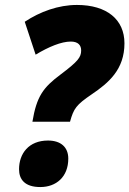

<svg xmlns="http://www.w3.org/2000/svg" viewBox="-20 -744 523 776"><path d="M111 -252H263C278 -306 288 -320 351 -363C419 -409 483 -463 483 -569C483 -665 412 -724 291 -724C216 -724 142 -697 80 -656L124 -523C177 -555 228 -576 266 -576C296 -576 308 -561 308 -540C308 -512 294 -495 225 -443C154 -390 128 -354 111 -252ZM143 12C207 12 256 -29 256 -103C256 -149 226 -176 174 -176C96 -176 57 -123 57 -60C57 -19 80 12 143 12Z"/></svg>

Font: Noto Sans SemiCondensed Black
Style: Italic
Weight: 900
Width: 4
Italic angle: -12°
Designer: Monotype Design Team
Foundry: Monotype Imaging Inc.
Version: Version 2.013